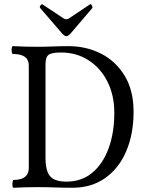

<svg xmlns="http://www.w3.org/2000/svg" viewBox="-20 -884 690 907"><path d="M44 3Q40 3 39 -6Q38 -15 39.5 -24.5Q41 -34 44 -34Q116 -34 116 -91V-575Q116 -629 41 -629Q37 -629 35.5 -638.5Q34 -648 35.5 -657Q37 -666 41 -666Q98 -663 156 -663Q193 -663 229.5 -664.5Q266 -666 303 -666Q388 -666 457.5 -630.5Q527 -595 569 -526Q611 -457 611 -356Q611 -251 576.5 -170Q542 -89 477 -43Q412 3 322 3Q281 3 239.5 1.5Q198 0 156 0Q100 0 44 3ZM294 -26Q366 -26 416.5 -68.5Q467 -111 493.5 -184.5Q520 -258 520 -351Q520 -434 487.5 -498.5Q455 -563 398 -599.5Q341 -636 269 -636Q224 -636 209.5 -625Q195 -614 195 -580V-139Q195 -76 217 -51Q239 -26 294 -26ZM293 -713Q286 -713 275 -724L170 -846Q165 -851 172 -859Q177 -866 181 -863L279 -798Q286 -793 293 -793Q300 -793 307 -798L406 -864Q410 -866 414 -858Q419 -849 416 -846L312 -724Q301 -713 293 -713Z"/></svg>

Font: Junicode Two Beta Condensed
Style: Regular
Weight: 400
Width: 3
Designer: Peter S. Baker
Foundry: Briery Creek Software
Version: Version 1.053; ttfautohint (v1.8.4)